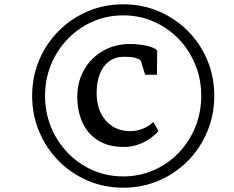

<svg xmlns="http://www.w3.org/2000/svg" viewBox="-20 -935 1087 893"><path d="M129.5 -489.5Q129.5 -578.5 162.2 -655.8Q195 -733 253 -791.2Q311 -849.5 388 -882.2Q465 -915 553.5 -915Q642 -915 718.8 -882.2Q795.5 -849.5 853.5 -791.2Q911.5 -733 944 -655.8Q976.5 -578.5 976.5 -489.5Q976.5 -400.5 944 -322.8Q911.5 -245 853.5 -186.5Q795.5 -128 718.8 -95Q642 -62 553.5 -62Q465 -62 388 -95Q311 -128 253 -186.5Q195 -245 162.2 -322.8Q129.5 -400.5 129.5 -489.5ZM189.5 -489.5Q189.5 -412 217.2 -344.2Q245 -276.5 294.5 -224.8Q344 -173 410.2 -143.8Q476.5 -114.5 553.5 -114.5Q630 -114.5 696.2 -144Q762.5 -173.5 811.8 -225Q861 -276.5 888.5 -344.5Q916 -412.5 916 -489.5Q916 -566.5 888.5 -634Q861 -701.5 811.8 -753Q762.5 -804.5 696.2 -834Q630 -863.5 553.5 -863.5Q476 -863.5 409.8 -834Q343.5 -804.5 294 -752.8Q244.5 -701 217 -633.5Q189.5 -566 189.5 -489.5ZM556.5 -251.5Q484.5 -251.5 436.2 -281.8Q388 -312 363.8 -365Q339.5 -418 339.5 -485.5Q339.5 -555 371.2 -610.5Q403 -666 458.8 -698.2Q514.5 -730.5 586 -730.5Q607.5 -730.5 633 -727.2Q658.5 -724 680 -717.2Q701.5 -710.5 711 -701L710 -587.5H655L634.5 -654Q625 -661.5 608.2 -666.2Q591.5 -671 556.5 -671Q516.5 -671 488 -650.2Q459.5 -629.5 444.5 -591.8Q429.5 -554 429.5 -503Q429.5 -422 472.8 -373.5Q516 -325 586 -325Q618 -325 646 -337Q674 -349 693 -367.5L717 -326Q703 -308.5 678.8 -291.2Q654.5 -274 623.2 -262.8Q592 -251.5 556.5 -251.5Z"/></svg>

Font: Merriweather 24pt
Style: Italic
Weight: 400
Italic angle: -7.8°
Designer: Eben Sorkin
Foundry: Eben Sorkin
Version: Version 2.101